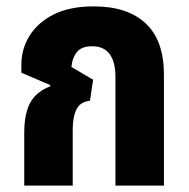

<svg xmlns="http://www.w3.org/2000/svg" viewBox="-20 -582 593 602"><path d="M56 0V-165Q56 -228 76 -262Q96 -296 137 -311L138 -315L47 -354V-379Q47 -429 73 -470.5Q99 -512 149 -537Q199 -562 274 -562Q380 -562 437 -508.5Q494 -455 494 -348V0H342V-339Q342 -437 269 -437Q235 -437 220.5 -418Q206 -399 204 -372L272 -332L262 -266Q232 -263 220 -239.5Q208 -216 208 -176V0Z"/></svg>

Font: Noto Sans Thai Cond ExtBd
Style: Regular
Weight: 800
Width: 3
Designer: Monotype Design Team
Foundry: Monotype Imaging Inc.
Version: Version 2.002; ttfautohint (v1.8.4.7-5d5b)